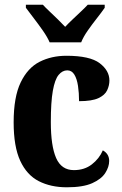

<svg xmlns="http://www.w3.org/2000/svg" viewBox="-20 -786 517 816"><path d="M264 10Q196 10 145 -16Q94 -42 66 -102.5Q38 -163 38 -266Q38 -374 68 -436Q98 -498 148.5 -523.5Q199 -549 262 -549Q362 -549 403.5 -517.5Q445 -486 445 -444Q445 -423 435.5 -402.5Q426 -382 398.5 -369Q371 -356 316 -356Q316 -391 311.5 -421Q307 -451 296 -469Q285 -487 266 -487Q245 -487 229 -467.5Q213 -448 204.5 -400Q196 -352 196 -267Q196 -166 218.5 -114.5Q241 -63 294 -63Q339 -63 370.5 -87.5Q402 -112 417 -147Q444 -132 444 -102Q444 -77 427.5 -51Q411 -25 372 -7.5Q333 10 264 10ZM191 -606Q181 -629 162.5 -655.5Q144 -682 124 -708Q104 -734 90 -753V-766H162Q173 -754 190.5 -737.5Q208 -721 226 -703.5Q244 -686 257 -672Q270 -686 288.5 -703.5Q307 -721 324.5 -737.5Q342 -754 353 -766H425V-753Q412 -734 391.5 -708Q371 -682 352.5 -655.5Q334 -629 325 -606Z"/></svg>

Font: Noto Serif Georgian Condensed ExtraBold
Style: Regular
Weight: 800
Width: 3
Designer: Monotype Design Team, Akaki Razmadze
Foundry: Google LLC
Version: Version 2.003; ttfautohint (v1.8.4.7-5d5b)